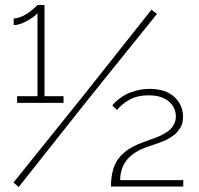

<svg xmlns="http://www.w3.org/2000/svg" viewBox="-20 -751 800 773"><path d="M235.8 -363.8V-336.9H48.8V-363.8H130.9V-698.2Q118.7 -683.1 88.4 -666.5Q58.1 -649.9 35.2 -649.9V-676.8Q47.4 -676.8 61.5 -682.1Q75.7 -687.5 87.4 -695.1Q99.1 -702.6 109.1 -710.7Q119.1 -718.8 124.8 -724.4Q130.4 -730 130.9 -731H159.2V-363.8ZM34.2 -16.1 313 -362.8 589.8 -711.9 611.8 -694.8 331.1 -346.2 55.2 2ZM426.8 0Q426.8 -72.3 457 -112.5Q487.3 -152.8 549.8 -175.8Q558.1 -179.2 579.8 -187Q601.6 -194.8 612.5 -199Q623.5 -203.1 640.4 -212.4Q657.2 -221.7 665.8 -230.2Q674.3 -238.8 681.2 -252.4Q688 -266.1 688 -282.2Q688 -317.9 659.7 -342.5Q631.3 -367.2 579.1 -367.2Q532.2 -367.2 500.5 -349.1Q468.8 -331.1 451.2 -308.1L432.1 -326.2Q435.1 -330.1 440.2 -335.9Q445.3 -341.8 459 -352.5Q472.7 -363.3 488.5 -371.6Q504.4 -379.9 529.5 -386.5Q554.7 -393.1 582 -393.1Q647 -393.1 681.9 -360.8Q716.8 -328.6 716.8 -280.8Q716.8 -267.6 714.1 -256.1Q711.4 -244.6 705.1 -235.1Q698.7 -225.6 692.4 -218Q686 -210.4 675 -203.4Q664.1 -196.3 656.5 -191.7Q648.9 -187 635.3 -181.6Q621.6 -176.3 614.7 -173.8Q607.9 -171.4 593.5 -166.5Q579.1 -161.6 574.2 -160.2Q463.9 -122.6 463.9 -25.9H717.8V0Z"/></svg>

Font: Rawline ExtraLight
Style: Regular
Weight: 275
Designer: Matt McInerney, Pablo Impallari, Rodrigo Fuenzalida
Foundry: Matt McInerney, Pablo Impallari, Rodrigo Fuenzalida
Version: Version 4.020;PS 004.020;hotconv 1.0.88;makeotf.lib2.5.64775